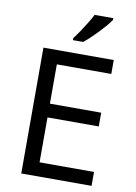

<svg xmlns="http://www.w3.org/2000/svg" viewBox="-101 -1008 758 1073"><g transform="rotate(10 278.0 -472.0)"><path d="M496 0H97V-714H496V-635H187V-412H478V-334H187V-79H496ZM453 -934Q444 -920 427 -900Q410 -880 389.5 -858.5Q369 -837 348.5 -817.5Q328 -798 310 -784H252V-796Q267 -815 284.5 -841Q302 -867 319 -894.5Q336 -922 347 -944H453Z"/></g></svg>

Font: Noto Sans Sinhala
Style: Regular
Weight: 400
Designer: Jelle Bosma - Monotype Design Team
Foundry: Monotype Imaging Inc.
Version: Version 2.006